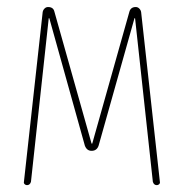

<svg xmlns="http://www.w3.org/2000/svg" viewBox="-20 -540 540 560"><path d="M58.6 0Q54.7 0 51.8 -2.9Q48.8 -5.9 49.8 -9.8L104.5 -504.9Q105.5 -510.7 109.9 -515.1Q114.3 -519.5 120.1 -519.5Q135.7 -519.5 138.7 -505.9L247.1 -121.1H248H249L357.4 -505.9Q361.3 -519.5 376 -519.5Q381.8 -519.5 386.2 -515.1Q390.6 -510.7 391.6 -504.9L446.3 -9.8Q447.3 -5.9 444.3 -2.9Q441.4 0 437.5 0Q428.7 0 425.8 -9.8L374 -486.3L373 -487.3L372.1 -486.3L267.6 -115.2Q262.7 -100.6 248 -100.1Q233.4 -99.6 227.5 -115.2L124 -486.3L123 -487.3L122.1 -486.3L70.3 -9.8Q67.4 0 58.6 0Z"/></svg>

Font: Rounded Mgen+ 1mn thin
Style: Regular
Weight: 100
Designer: [Source Han Sans]
Ryoko NISHIZUKA  (kana & ideographs); Paul D. Hunt (Latin, Greek & Cyrillic); Wenlong ZHANG  (bopomofo
Version: Version 1.059.20150602